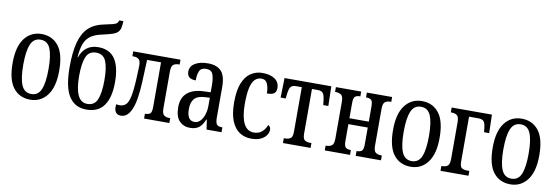

<svg xmlns="http://www.w3.org/2000/svg" viewBox="-56 -1180 4642 1601"><g transform="rotate(10 2264.5 -380.0)"><path d="M232 10Q141 10 88 -57Q35 -124 35 -268Q35 -405 89 -475.5Q143 -546 232 -546Q323 -546 376 -479Q429 -412 429 -268Q429 -132 375 -61Q321 10 232 10ZM232 -38Q291 -38 315 -95.5Q339 -153 339 -268Q339 -383 315 -440.5Q291 -498 232 -498Q174 -498 149.5 -440.5Q125 -383 125 -268Q125 -153 149.5 -95.5Q174 -38 232 -38Z M707 10Q610 10 559.5 -68Q509 -146 509 -315Q509 -444 531.5 -526.5Q554 -609 602.5 -654Q651 -699 729 -714Q778 -724 802.5 -730.5Q827 -737 836.5 -746Q846 -755 849 -770H884Q883 -734 877.5 -711.5Q872 -689 857 -674.5Q842 -660 812.5 -650.5Q783 -641 734 -630Q675 -618 638.5 -594.5Q602 -571 583.5 -527Q565 -483 560 -408H564Q581 -461 620 -490.5Q659 -520 717 -520Q813 -520 858.5 -453Q904 -386 904 -255Q904 -128 856 -59Q808 10 707 10ZM707 -38Q768 -38 791 -93.5Q814 -149 814 -255Q814 -363 791 -417.5Q768 -472 707 -472Q646 -472 623 -417.5Q600 -363 600 -255Q600 -149 626 -93.5Q652 -38 707 -38Z M1001 10Q970 10 957 -8Q944 -26 944 -53Q944 -59 944.5 -65Q945 -71 946 -77Q963 -74 976 -74Q1006 -74 1026 -92Q1046 -110 1057.5 -160Q1069 -210 1074 -305Q1076 -348 1077.5 -382Q1079 -416 1079 -430Q1079 -464 1065 -479.5Q1051 -495 1016 -495H1009V-536H1409V-495H1402Q1375 -495 1357 -482.5Q1339 -470 1339 -423V-113Q1339 -66 1357 -53.5Q1375 -41 1402 -41H1409V0H1195V-41H1200Q1224 -41 1238.5 -52Q1253 -63 1253 -108V-486H1135L1127 -295Q1120 -137 1088 -63.5Q1056 10 1001 10Z M1584 10Q1530 10 1494.5 -26.5Q1459 -63 1459 -145Q1459 -224 1508 -265.5Q1557 -307 1645 -310L1704 -312V-373Q1704 -430 1691 -464Q1678 -498 1634 -498Q1591 -498 1577.5 -468Q1564 -438 1564 -388Q1490 -388 1490 -450Q1490 -495 1531.5 -520.5Q1573 -546 1641 -546Q1715 -546 1753 -506.5Q1791 -467 1791 -372V-113Q1791 -71 1803 -56Q1815 -41 1845 -41H1851V0H1724L1712 -82H1708Q1688 -33 1660 -11.5Q1632 10 1584 10ZM1613 -45Q1641 -45 1661.5 -66Q1682 -87 1693.5 -122.5Q1705 -158 1705 -200V-266L1665 -264Q1602 -261 1575.5 -231Q1549 -201 1549 -145Q1549 -93 1565.5 -69Q1582 -45 1613 -45Z M2102 10Q2047 10 2004 -18Q1961 -46 1936 -106.5Q1911 -167 1911 -265Q1911 -367 1936.5 -428.5Q1962 -490 2005.5 -518Q2049 -546 2101 -546Q2169 -546 2207.5 -519Q2246 -492 2246 -444Q2246 -410 2227.5 -397Q2209 -384 2167 -384Q2167 -431 2153 -464.5Q2139 -498 2101 -498Q2072 -498 2049 -477.5Q2026 -457 2013.5 -407Q2001 -357 2001 -266Q2001 -160 2029.5 -102Q2058 -44 2116 -44Q2157 -44 2184 -67Q2211 -90 2224 -127Q2235 -121 2240.5 -112Q2246 -103 2246 -89Q2246 -68 2231.5 -45Q2217 -22 2185.5 -6Q2154 10 2102 10Z M2371 0V-41H2382Q2408 -41 2426.5 -52Q2445 -63 2445 -108V-486H2396Q2364 -486 2351 -469Q2338 -452 2333 -405L2329 -370H2286L2290 -536H2686L2690 -370H2647L2643 -405Q2638 -452 2625 -469Q2612 -486 2580 -486H2531V-108Q2531 -63 2549 -52Q2567 -41 2594 -41H2605V0Z M2725 0V-41H2732Q2759 -41 2777 -53.5Q2795 -66 2795 -113V-423Q2795 -470 2777 -482.5Q2759 -495 2732 -495H2725V-536H2939V-495H2934Q2910 -495 2895.5 -484Q2881 -473 2881 -428V-300H3045V-428Q3045 -473 3030.5 -484Q3016 -495 2992 -495H2987V-536H3201V-495H3194Q3167 -495 3149 -482.5Q3131 -470 3131 -423V-113Q3131 -66 3149 -53.5Q3167 -41 3194 -41H3201V0H2987V-41H2992Q3016 -41 3030.5 -52Q3045 -63 3045 -108V-250H2881V-108Q2881 -63 2895.5 -52Q2910 -41 2934 -41H2939V0Z M3453 10Q3362 10 3309 -57Q3256 -124 3256 -268Q3256 -405 3310 -475.5Q3364 -546 3453 -546Q3544 -546 3597 -479Q3650 -412 3650 -268Q3650 -132 3596 -61Q3542 10 3453 10ZM3453 -38Q3512 -38 3536 -95.5Q3560 -153 3560 -268Q3560 -383 3536 -440.5Q3512 -498 3453 -498Q3395 -498 3370.5 -440.5Q3346 -383 3346 -268Q3346 -153 3370.5 -95.5Q3395 -38 3453 -38Z M3705 0V-41H3712Q3739 -41 3757 -53.5Q3775 -66 3775 -113V-423Q3775 -470 3757 -482.5Q3739 -495 3712 -495H3705V-536H4046L4050 -380H4007L4003 -415Q3999 -456 3985.5 -471Q3972 -486 3940 -486H3861V-108Q3861 -63 3877.5 -52Q3894 -41 3922 -41H3942V0Z M4297 10Q4206 10 4153 -57Q4100 -124 4100 -268Q4100 -405 4154 -475.5Q4208 -546 4297 -546Q4388 -546 4441 -479Q4494 -412 4494 -268Q4494 -132 4440 -61Q4386 10 4297 10ZM4297 -38Q4356 -38 4380 -95.5Q4404 -153 4404 -268Q4404 -383 4380 -440.5Q4356 -498 4297 -498Q4239 -498 4214.5 -440.5Q4190 -383 4190 -268Q4190 -153 4214.5 -95.5Q4239 -38 4297 -38Z"/></g></svg>

Font: Noto Serif ExtraCondensed
Style: Regular
Weight: 400
Width: 2
Designer: Monotype Design Team
Foundry: Monotype Imaging Inc.
Version: Version 2.015